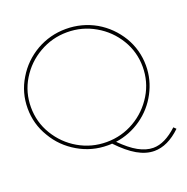

<svg xmlns="http://www.w3.org/2000/svg" viewBox="-144 -837 1066 1095"><g transform="rotate(-20 389.5 -289.5)"><path d="M770 48 756 34C705 81 657 105 610 105C581 105 551 96 520 79C489 62 456 35 421 0C478 -8 531 -29 578 -62C625 -95 662 -137 689 -188C716 -239 730 -293 730 -351C730 -414 714 -473 682 -527C649 -581 606 -624 551 -656C496 -687 436 -703 371 -703C306 -703 247 -687 192 -656C137 -624 93 -581 61 -527C28 -473 12 -414 12 -351C12 -288 28 -229 61 -175C93 -120 137 -77 192 -45C247 -13 306 3 371 3C382 3 391 3 396 2C435 43 472 74 507 94C542 114 576 124 610 124C663 124 717 99 770 48ZM78 -184C47 -235 32 -291 32 -351C32 -410 47 -466 78 -517C109 -568 150 -608 202 -638C254 -668 310 -683 371 -683C432 -683 488 -668 540 -638C592 -608 633 -568 664 -517C695 -466 710 -410 710 -351C710 -291 695 -235 664 -184C633 -133 592 -92 540 -62C488 -32 432 -17 371 -17C310 -17 254 -32 202 -62C150 -92 109 -133 78 -184Z"/></g></svg>

Font: Argentum Sans Thin
Style: Regular
Weight: 250
Designer: Julieta Ulanovsky
Foundry: Julieta Ulanovsky
Version: Version 5.001;February 15, 2019;FontCreator 11.5.0.2425 64-b